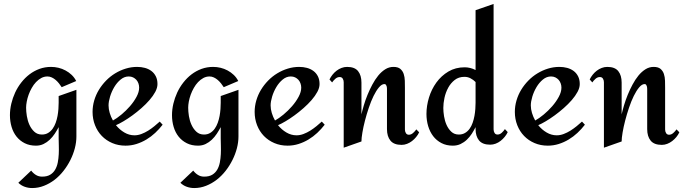

<svg xmlns="http://www.w3.org/2000/svg" viewBox="-20 -720 3430 962"><path d="M362.8 -36.1Q362.8 -7.3 355 22.7Q347.2 52.7 332.8 81.5Q318.4 110.4 298.3 136Q278.3 161.6 253.7 180.7Q229 199.7 200.4 210.9Q171.9 222.2 141.1 222.2Q121.6 222.2 103.8 215.8Q85.9 209.5 71.8 195.8L136.2 134.8Q146.5 148.4 160.2 156.7Q173.8 165 190.9 165Q215.8 165 231.4 155.5Q247.1 146 256.3 130.1Q265.6 114.3 269.5 94Q273.4 73.7 274.4 52.2Q275.4 30.8 274.7 10.3Q273.9 -10.3 273.9 -26.9V-83Q265.1 -66.4 254.2 -49.8Q243.2 -33.2 229.2 -20Q215.3 -6.8 198.2 1.5Q181.2 9.8 160.2 9.8Q128.4 9.8 104 -2.4Q79.6 -14.6 63 -35.4Q46.4 -56.2 38.1 -84Q29.8 -111.8 29.8 -143.1Q29.8 -171.4 36.6 -200.4Q43.5 -229.5 55.9 -256.3Q68.4 -283.2 86.7 -306.6Q105 -330.1 127.7 -347.4Q150.4 -364.7 177.7 -374.8Q205.1 -384.8 235.8 -384.8Q254.4 -384.8 272.9 -380.4Q291.5 -376 308.3 -366.9Q325.2 -357.9 339.1 -344.7Q353 -331.5 361.8 -314L289.1 -283.2Q283.2 -292.5 275.6 -302Q268.1 -311.5 259 -319.3Q250 -327.1 239.5 -332Q229 -336.9 217.8 -336.9Q201.2 -336.9 186.8 -329.1Q172.4 -321.3 160.4 -308.6Q148.4 -295.9 139.2 -279.5Q129.9 -263.2 123.5 -245.6Q117.2 -228 114 -210.9Q110.8 -193.8 110.8 -180.2Q110.8 -161.6 114.5 -138.4Q118.2 -115.2 127.4 -94.7Q136.7 -74.2 151.9 -60.1Q167 -45.9 189.9 -45.9Q208 -45.9 221.2 -54Q234.4 -62 243.7 -75Q252.9 -87.9 259 -104.7Q265.1 -121.6 268.3 -139.2Q271.5 -156.7 272.7 -174.1Q273.9 -191.4 273.9 -205.1V-238.8L362.8 -270Z M794.9 -95.2Q777.8 -73.2 757.6 -54.2Q737.3 -35.2 713.6 -21Q689.9 -6.8 663.6 1.5Q637.2 9.8 608.9 9.8Q572.8 9.8 542.5 -3.2Q512.2 -16.1 490.2 -38.8Q468.3 -61.5 456.1 -92.5Q443.8 -123.5 443.8 -159.2Q443.8 -188.5 452.1 -216.8Q460.4 -245.1 475.6 -270Q490.7 -294.9 511.5 -316.2Q532.2 -337.4 557.1 -352.5Q582 -367.7 609.9 -376.2Q637.7 -384.8 667 -384.8Q687.5 -384.8 705.8 -379.9Q724.1 -375 738.3 -364.5Q752.4 -354 760.7 -337.6Q769 -321.3 769 -298.8Q769 -280.3 758.1 -259.8Q747.1 -239.3 729.2 -218.8Q711.4 -198.2 689 -178.5Q666.5 -158.7 643.3 -141.8Q620.1 -125 598.6 -112.3Q577.1 -99.6 561 -92.8Q579.1 -70.3 603 -56.2Q627 -42 653.8 -42Q670.9 -42 688.5 -48.6Q706.1 -55.2 722.4 -65.4Q738.8 -75.7 753.7 -87.9Q768.6 -100.1 780.3 -110.8ZM677.2 -280.8Q677.2 -292 673.6 -302.2Q669.9 -312.5 663.1 -320.1Q656.2 -327.6 646.7 -332.3Q637.2 -336.9 625 -336.9Q603 -336.9 584.5 -321.5Q565.9 -306.2 552.5 -283.7Q539.1 -261.2 531.5 -236.1Q523.9 -210.9 523.9 -191.9Q523.9 -173.3 529.8 -153.8Q535.6 -134.3 545.9 -116.2Q565.4 -127 588.4 -146Q611.3 -165 631.1 -187.7Q650.9 -210.4 664.1 -234.9Q677.2 -259.3 677.2 -280.8Z M1174.8 -36.1Q1174.8 -7.3 1167 22.7Q1159.2 52.7 1144.8 81.5Q1130.4 110.4 1110.4 136Q1090.3 161.6 1065.7 180.7Q1041 199.7 1012.5 210.9Q983.9 222.2 953.1 222.2Q933.6 222.2 915.8 215.8Q897.9 209.5 883.8 195.8L948.2 134.8Q958.5 148.4 972.2 156.7Q985.8 165 1002.9 165Q1027.8 165 1043.5 155.5Q1059.1 146 1068.4 130.1Q1077.6 114.3 1081.5 94Q1085.4 73.7 1086.4 52.2Q1087.4 30.8 1086.7 10.3Q1085.9 -10.3 1085.9 -26.9V-83Q1077.1 -66.4 1066.2 -49.8Q1055.2 -33.2 1041.3 -20Q1027.3 -6.8 1010.3 1.5Q993.2 9.8 972.2 9.8Q940.4 9.8 916 -2.4Q891.6 -14.6 875 -35.4Q858.4 -56.2 850.1 -84Q841.8 -111.8 841.8 -143.1Q841.8 -171.4 848.6 -200.4Q855.5 -229.5 867.9 -256.3Q880.4 -283.2 898.7 -306.6Q917 -330.1 939.7 -347.4Q962.4 -364.7 989.7 -374.8Q1017.1 -384.8 1047.9 -384.8Q1066.4 -384.8 1085 -380.4Q1103.5 -376 1120.4 -366.9Q1137.2 -357.9 1151.1 -344.7Q1165 -331.5 1173.8 -314L1101.1 -283.2Q1095.2 -292.5 1087.6 -302Q1080.1 -311.5 1071 -319.3Q1062 -327.1 1051.5 -332Q1041 -336.9 1029.8 -336.9Q1013.2 -336.9 998.8 -329.1Q984.4 -321.3 972.4 -308.6Q960.4 -295.9 951.2 -279.5Q941.9 -263.2 935.5 -245.6Q929.2 -228 926 -210.9Q922.9 -193.8 922.9 -180.2Q922.9 -161.6 926.5 -138.4Q930.2 -115.2 939.5 -94.7Q948.7 -74.2 963.9 -60.1Q979 -45.9 1002 -45.9Q1020 -45.9 1033.2 -54Q1046.4 -62 1055.7 -75Q1064.9 -87.9 1071 -104.7Q1077.1 -121.6 1080.3 -139.2Q1083.5 -156.7 1084.7 -174.1Q1085.9 -191.4 1085.9 -205.1V-238.8L1174.8 -270Z M1606.9 -95.2Q1589.8 -73.2 1569.6 -54.2Q1549.3 -35.2 1525.6 -21Q1502 -6.8 1475.6 1.5Q1449.2 9.8 1420.9 9.8Q1384.8 9.8 1354.5 -3.2Q1324.2 -16.1 1302.2 -38.8Q1280.3 -61.5 1268.1 -92.5Q1255.9 -123.5 1255.9 -159.2Q1255.9 -188.5 1264.2 -216.8Q1272.5 -245.1 1287.6 -270Q1302.7 -294.9 1323.5 -316.2Q1344.2 -337.4 1369.1 -352.5Q1394 -367.7 1421.9 -376.2Q1449.7 -384.8 1479 -384.8Q1499.5 -384.8 1517.8 -379.9Q1536.1 -375 1550.3 -364.5Q1564.5 -354 1572.8 -337.6Q1581.1 -321.3 1581.1 -298.8Q1581.1 -280.3 1570.1 -259.8Q1559.1 -239.3 1541.3 -218.8Q1523.4 -198.2 1501 -178.5Q1478.5 -158.7 1455.3 -141.8Q1432.1 -125 1410.6 -112.3Q1389.2 -99.6 1373 -92.8Q1391.1 -70.3 1415 -56.2Q1439 -42 1465.8 -42Q1482.9 -42 1500.5 -48.6Q1518.1 -55.2 1534.4 -65.4Q1550.8 -75.7 1565.7 -87.9Q1580.6 -100.1 1592.3 -110.8ZM1489.3 -280.8Q1489.3 -292 1485.6 -302.2Q1481.9 -312.5 1475.1 -320.1Q1468.3 -327.6 1458.7 -332.3Q1449.2 -336.9 1437 -336.9Q1415 -336.9 1396.5 -321.5Q1377.9 -306.2 1364.5 -283.7Q1351.1 -261.2 1343.5 -236.1Q1335.9 -210.9 1335.9 -191.9Q1335.9 -173.3 1341.8 -153.8Q1347.7 -134.3 1357.9 -116.2Q1377.4 -127 1400.4 -146Q1423.3 -165 1443.1 -187.7Q1462.9 -210.4 1476.1 -234.9Q1489.3 -259.3 1489.3 -280.8Z M2080.1 -57.1Q2074.2 -44.4 2064.9 -33.2Q2055.7 -22 2044.2 -13.2Q2032.7 -4.4 2019.5 0.7Q2006.3 5.9 1992.2 5.9Q1953.6 5.9 1936.3 -15.4Q1918.9 -36.6 1918.9 -73.2V-272Q1918.9 -275.4 1918.7 -280Q1918.5 -284.7 1917 -288.8Q1915.5 -293 1913.1 -295.9Q1910.6 -298.8 1906.2 -298.8Q1892.6 -298.8 1878.7 -282.2Q1864.7 -265.6 1851.8 -239.3Q1838.9 -212.9 1827.9 -180.2Q1816.9 -147.5 1808.6 -115.5Q1800.3 -83.5 1795.7 -55.7Q1791 -27.8 1791 -11.2L1702.1 20V-308.1Q1702.1 -317.9 1697.3 -325.9Q1692.4 -334 1682.1 -334Q1669.9 -334 1659.9 -325Q1649.9 -315.9 1644 -307.1L1630.9 -321.8Q1636.7 -334 1645.8 -345.5Q1654.8 -356.9 1666.3 -365.7Q1677.7 -374.5 1691.2 -379.6Q1704.6 -384.8 1719.2 -384.8Q1757.3 -384.8 1774.2 -363.5Q1791 -342.3 1791 -306.2V-147Q1795.4 -167 1803 -192.6Q1810.5 -218.3 1821.3 -244.6Q1832 -271 1845.5 -296.1Q1858.9 -321.3 1875 -341.1Q1891.1 -360.8 1910.2 -372.8Q1929.2 -384.8 1951.2 -384.8Q1974.1 -384.8 1985.8 -374.8Q1997.6 -364.7 2002.7 -349.4Q2007.8 -334 2008.3 -315.4Q2008.8 -296.9 2008.8 -279.8V-70.8Q2008.8 -61 2013.7 -53Q2018.6 -44.9 2028.8 -44.9Q2040 -44.9 2050 -54Q2060.1 -63 2065.9 -71.8Z M2523.9 -58.1Q2518.1 -45.4 2508.8 -34.2Q2499.5 -22.9 2488.3 -14.2Q2477.1 -5.4 2463.6 -0.2Q2450.2 4.9 2436 4.9Q2397.5 4.9 2380.1 -16.4Q2362.8 -37.6 2362.8 -74.2V-83Q2354.5 -66.4 2343.8 -49.8Q2333 -33.2 2319.1 -20Q2305.2 -6.8 2287.8 1.5Q2270.5 9.8 2249 9.8Q2216.3 9.8 2191.7 -3.2Q2167 -16.1 2150.4 -37.8Q2133.8 -59.6 2125.2 -88.4Q2116.7 -117.2 2116.7 -148.9Q2116.7 -189.9 2129.4 -231.4Q2142.1 -272.9 2166.5 -306.6Q2190.9 -340.3 2226.6 -361.6Q2262.2 -382.8 2308.1 -382.8Q2336.4 -382.8 2362.8 -369.1V-668.9L2453.1 -700.2V-71.8Q2453.1 -62 2457.8 -54Q2462.4 -45.9 2473.1 -45.9Q2484.4 -45.9 2494.1 -54.9Q2503.9 -64 2509.8 -73.2ZM2362.8 -205.1V-309.1Q2351.6 -320.3 2337.6 -327.6Q2323.7 -335 2307.1 -335Q2278.3 -335 2258.3 -319.3Q2238.3 -303.7 2225.6 -280.3Q2212.9 -256.8 2207 -229.7Q2201.2 -202.6 2201.2 -179.2Q2201.2 -160.6 2204.8 -137.5Q2208.5 -114.3 2217.5 -94Q2226.6 -73.7 2241.5 -59.8Q2256.3 -45.9 2278.8 -45.9Q2296.9 -45.9 2310.3 -54Q2323.7 -62 2333 -75Q2342.3 -87.9 2348.1 -104.7Q2354 -121.6 2357.2 -139.2Q2360.4 -156.7 2361.6 -174.1Q2362.8 -191.4 2362.8 -205.1Z M2910.6 -95.2Q2893.6 -73.2 2873.3 -54.2Q2853 -35.2 2829.3 -21Q2805.7 -6.8 2779.3 1.5Q2752.9 9.8 2724.6 9.8Q2688.5 9.8 2658.2 -3.2Q2627.9 -16.1 2606 -38.8Q2584 -61.5 2571.8 -92.5Q2559.6 -123.5 2559.6 -159.2Q2559.6 -188.5 2567.9 -216.8Q2576.2 -245.1 2591.3 -270Q2606.4 -294.9 2627.2 -316.2Q2647.9 -337.4 2672.9 -352.5Q2697.8 -367.7 2725.6 -376.2Q2753.4 -384.8 2782.7 -384.8Q2803.2 -384.8 2821.5 -379.9Q2839.8 -375 2854 -364.5Q2868.2 -354 2876.5 -337.6Q2884.8 -321.3 2884.8 -298.8Q2884.8 -280.3 2873.8 -259.8Q2862.8 -239.3 2845 -218.8Q2827.1 -198.2 2804.7 -178.5Q2782.2 -158.7 2759 -141.8Q2735.8 -125 2714.4 -112.3Q2692.9 -99.6 2676.8 -92.8Q2694.8 -70.3 2718.8 -56.2Q2742.7 -42 2769.5 -42Q2786.6 -42 2804.2 -48.6Q2821.8 -55.2 2838.1 -65.4Q2854.5 -75.7 2869.4 -87.9Q2884.3 -100.1 2896 -110.8ZM2793 -280.8Q2793 -292 2789.3 -302.2Q2785.6 -312.5 2778.8 -320.1Q2772 -327.6 2762.5 -332.3Q2752.9 -336.9 2740.7 -336.9Q2718.8 -336.9 2700.2 -321.5Q2681.6 -306.2 2668.2 -283.7Q2654.8 -261.2 2647.2 -236.1Q2639.6 -210.9 2639.6 -191.9Q2639.6 -173.3 2645.5 -153.8Q2651.4 -134.3 2661.6 -116.2Q2681.2 -127 2704.1 -146Q2727.1 -165 2746.8 -187.7Q2766.6 -210.4 2779.8 -234.9Q2793 -259.3 2793 -280.8Z M3383.8 -57.1Q3377.9 -44.4 3368.7 -33.2Q3359.4 -22 3347.9 -13.2Q3336.4 -4.4 3323.2 0.7Q3310.1 5.9 3295.9 5.9Q3257.3 5.9 3240 -15.4Q3222.7 -36.6 3222.7 -73.2V-272Q3222.7 -275.4 3222.4 -280Q3222.2 -284.7 3220.7 -288.8Q3219.2 -293 3216.8 -295.9Q3214.4 -298.8 3210 -298.8Q3196.3 -298.8 3182.4 -282.2Q3168.5 -265.6 3155.5 -239.3Q3142.6 -212.9 3131.6 -180.2Q3120.6 -147.5 3112.3 -115.5Q3104 -83.5 3099.4 -55.7Q3094.7 -27.8 3094.7 -11.2L3005.9 20V-308.1Q3005.9 -317.9 3001 -325.9Q2996.1 -334 2985.8 -334Q2973.6 -334 2963.6 -325Q2953.6 -315.9 2947.8 -307.1L2934.6 -321.8Q2940.4 -334 2949.5 -345.5Q2958.5 -356.9 2970 -365.7Q2981.4 -374.5 2994.9 -379.6Q3008.3 -384.8 3022.9 -384.8Q3061 -384.8 3077.9 -363.5Q3094.7 -342.3 3094.7 -306.2V-147Q3099.1 -167 3106.7 -192.6Q3114.3 -218.3 3125 -244.6Q3135.7 -271 3149.2 -296.1Q3162.6 -321.3 3178.7 -341.1Q3194.8 -360.8 3213.9 -372.8Q3232.9 -384.8 3254.9 -384.8Q3277.8 -384.8 3289.6 -374.8Q3301.3 -364.7 3306.4 -349.4Q3311.5 -334 3312 -315.4Q3312.5 -296.9 3312.5 -279.8V-70.8Q3312.5 -61 3317.4 -53Q3322.3 -44.9 3332.5 -44.9Q3343.8 -44.9 3353.8 -54Q3363.8 -63 3369.6 -71.8Z"/></svg>

Font: Redressed
Style: Regular
Weight: 400
Designer: Astigmatic (AOETI)
Foundry: Astigmatic (AOETI)
Version: Version 1.000